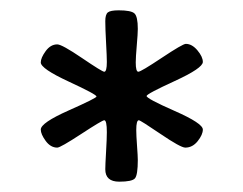

<svg xmlns="http://www.w3.org/2000/svg" viewBox="-20 -634 471 372"><path d="M59 -383Q59 -396 113 -420Q167 -444 167 -447Q167 -451 113 -476Q59 -501 59 -513Q59 -522 68.5 -535Q78 -548 91 -548Q100 -548 139 -521.5Q178 -495 182 -495Q187 -495 187 -514Q187 -524 185.5 -551.5Q184 -579 184 -593Q184 -606 189 -610Q194 -614 210 -614Q234 -614 240.5 -608Q247 -602 247 -578Q247 -569 245 -546Q243 -523 243 -513Q243 -495 248 -495Q253 -495 293.5 -522Q334 -549 340 -549Q352 -549 362.5 -536.5Q373 -524 373 -514Q373 -502 318.5 -477Q264 -452 264 -448Q264 -443 318.5 -419Q373 -395 373 -383Q373 -373 363 -360.5Q353 -348 339 -348Q330 -348 291 -374.5Q252 -401 249 -401Q244 -401 244 -382Q244 -372 245.5 -351.5Q247 -331 247 -324Q247 -295 241.5 -288.5Q236 -282 211 -282Q184 -282 184 -306Q184 -314 185.5 -340Q187 -366 187 -378Q187 -401 182 -401Q178 -401 137.5 -374.5Q97 -348 91 -348Q78 -348 68.5 -361Q59 -374 59 -383Z"/></svg>

Font: OFL Sorts Mill Goudy TT
Style: Regular
Weight: 500
Version: Version 003.000